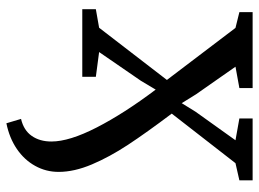

<svg xmlns="http://www.w3.org/2000/svg" viewBox="-127 -459 830 616"><g transform="rotate(90 288.0 -151.0)"><path d="M361.5 196.5Q398 188 416 162.2Q434 136.5 434 99Q434 41.5 389 -46.2Q344 -134 267.5 -235.5L239.5 -188.5L147 -54L226.5 -43.5V0H9.5V-43.5L69 -54L236.5 -271.5L69.5 -491.5L19 -504V-546.5H262.5V-504L194 -491.5L282.5 -365L311 -319L338.5 -363.5L430 -491.5L360 -504V-546.5H558.5V-504L503.5 -491.5L344.5 -287Q405.5 -206 444.5 -146.8Q483.5 -87.5 507.5 -30.8Q531.5 26 531.5 76Q531.5 116.5 512.2 151.2Q493 186 457.8 210Q422.5 234 375.5 243.5Z"/></g></svg>

Font: Merriweather 12pt
Style: Regular
Weight: 400
Designer: Eben Sorkin
Foundry: Eben Sorkin
Version: Version 2.100